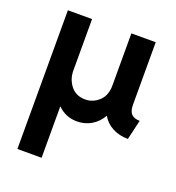

<svg xmlns="http://www.w3.org/2000/svg" viewBox="-117 -511 744 813"><g transform="rotate(20 255.0 -104.5)"><path d="M51.4 208.3V-416.7H160.4V-184.7Q160.4 -145.8 183.7 -116.3Q206.9 -86.8 249.3 -86.8Q283.3 -86.8 310.4 -111.5Q337.5 -136.1 337.5 -182.6V-416.7H447.2V-135.4Q447.2 -105.6 460.1 -93.1Q472.9 -80.6 497.2 -80.6L476.4 8.3Q437.5 8.3 406.9 -7.6Q376.4 -23.6 359 -53.5Q341 -21.5 311.8 -4.5Q282.6 12.5 247.9 12.5Q196.5 12.5 160.4 -23.6V208.3Z"/></g></svg>

Font: Afacad SemiBold
Style: Regular
Weight: 600
Designer: Kristian Moeller
Foundry: Dicotype
Version: Version 1.000